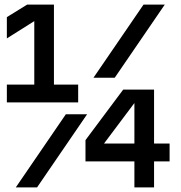

<svg xmlns="http://www.w3.org/2000/svg" viewBox="-20 -820 790 840"><path d="M10 -450H130V-777L172 -754L10 -652V-745L99 -800H216V-450H322V-372H10ZM482 -480H389L608 -800H701ZM142 0H49L268 -320H361ZM654 -192H722V-114H654V0H568V-114H354V-207L519 -428H654ZM414 -192H568V-424H609L414 -164Z"/></svg>

Font: Martian Mono Custom sWd Rg
Style: Regular
Weight: 400
Width: 6
Monospace: yes
Designer: Alex Havermale
Foundry: Evil Martians
Version: Version 1.000